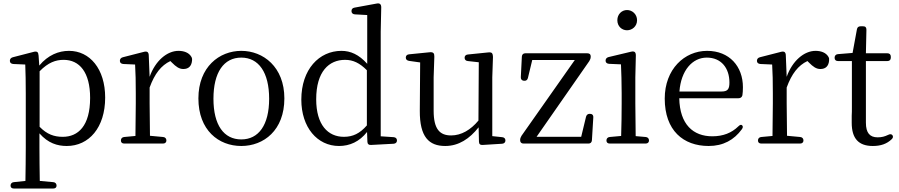

<svg xmlns="http://www.w3.org/2000/svg" viewBox="-20 -826 5197 1110"><path d="M41 247C41 258 48 264 61 264H287C300 264 307 258 307 247C307 236 300 228 288 227L210 220C209 159 208 84 208 28V-55C258 2 312 18 366 18C494 18 588 -88 588 -262C588 -428 499 -532 379 -532C319 -532 258 -508 207 -447L203 -505C202 -516 200 -521 196 -525C192 -528 184 -529 174 -526L54 -495C43 -492 37 -485 37 -474C37 -463 45 -457 57 -456L126 -453C128 -404 129 -351 129 -284V28C129 85 128 159 127 220L60 227C48 228 41 236 41 247ZM209 -93V-414C259 -465 302 -480 348 -480C440 -480 501 -408 501 -260C501 -97 431 -35 343 -35C293 -35 252 -49 209 -93Z M679 -14C679 -2 686 4 699 4H922C935 4 942 -3 942 -14C942 -25 935 -33 923 -34L847 -41C846 -97 845 -175 845 -228V-320C874 -400 912 -448 965 -473L974 -464C998 -440 1016 -427 1040 -427C1071 -427 1087 -445 1090 -474C1091 -484 1091 -490 1086 -498C1072 -522 1043 -532 1012 -532C946 -532 878 -475 845 -382L840 -505C840 -516 837 -521 833 -525C829 -528 821 -529 811 -526L690 -495C679 -492 673 -485 673 -474C673 -463 681 -457 693 -456L761 -453C764 -404 765 -354 765 -287V-228C765 -175 764 -96 763 -40L698 -34C686 -33 679 -25 679 -14Z M1375 18C1505 18 1624 -73 1624 -257C1624 -439 1502 -532 1375 -532C1248 -532 1127 -439 1127 -257C1127 -73 1244 18 1375 18ZM1214 -255C1214 -408 1274 -493 1375 -493C1475 -493 1536 -408 1536 -255C1536 -103 1475 -20 1375 -20C1274 -20 1214 -103 1214 -255Z M1940 18C2002 18 2058 -7 2102 -63L2104 -7C2104 6 2112 13 2125 12L2256 5C2268 4 2275 -3 2275 -14C2275 -25 2268 -32 2256 -33L2181 -38V-643L2184 -783C2184 -793 2182 -799 2177 -803C2172 -807 2165 -807 2155 -805L2030 -782C2018 -780 2012 -773 2012 -762C2012 -751 2019 -744 2031 -743L2103 -739V-457C2055 -511 2006 -532 1954 -532C1825 -532 1722 -425 1722 -250C1722 -90 1814 18 1940 18ZM1808 -252C1808 -413 1882 -480 1975 -480C2021 -480 2059 -462 2101 -420V-101C2060 -54 2020 -35 1968 -35C1876 -35 1808 -104 1808 -252Z M2554 18C2632 18 2695 -24 2747 -90L2749 -7C2749 7 2757 13 2770 12L2883 5C2895 4 2902 -3 2902 -14C2902 -25 2895 -32 2883 -33L2826 -39V-379L2830 -497C2830 -507 2828 -513 2825 -518C2821 -523 2813 -524 2803 -523L2685 -511C2673 -510 2666 -503 2666 -492C2666 -481 2673 -474 2685 -473L2748 -466L2746 -129C2701 -75 2647 -43 2588 -43C2522 -43 2487 -80 2487 -186V-379L2491 -498C2491 -509 2490 -514 2486 -519C2482 -523 2475 -525 2465 -524L2345 -512C2333 -511 2326 -504 2326 -493C2326 -482 2333 -476 2345 -474L2409 -465L2407 -186C2406 -34 2460 18 2554 18Z M2987 -16C2987 -3 2994 4 3007 4H3382C3394 4 3401 -3 3402 -15L3410 -147C3411 -161 3403 -168 3390 -168C3378 -168 3371 -162 3368 -151L3340 -35H3082L3387 -473C3392 -481 3395 -489 3395 -498V-501C3395 -512 3388 -518 3375 -518H3017C3005 -518 2998 -511 2997 -499L2991 -380C2990 -368 2997 -360 3009 -359C3021 -358 3029 -363 3032 -375L3057 -479H3303L2995 -41C2990 -33 2987 -25 2987 -16Z M3486 -14C3486 -2 3493 4 3506 4H3712C3725 4 3732 -3 3732 -14C3732 -25 3725 -33 3713 -34L3655 -39C3654 -95 3653 -175 3653 -228V-379L3656 -505C3656 -515 3654 -521 3650 -525C3646 -528 3639 -530 3628 -527L3498 -496C3487 -493 3481 -486 3481 -475C3481 -464 3489 -458 3501 -457L3570 -454C3572 -405 3574 -352 3574 -287V-228C3574 -175 3573 -95 3571 -40L3505 -34C3493 -33 3486 -25 3486 -14ZM3549 -709C3549 -674 3575 -651 3605 -651C3635 -651 3663 -674 3663 -709C3663 -744 3635 -768 3605 -768C3575 -768 3549 -744 3549 -709Z M4077 18C4161 18 4224 -17 4269 -79C4276 -89 4276 -96 4270 -102C4264 -107 4257 -104 4248 -95C4210 -58 4161 -38 4098 -38C3988 -38 3910 -106 3907 -258H4249C4260 -258 4269 -263 4272 -275C4274 -288 4275 -304 4275 -322C4275 -442 4197 -532 4068 -532C3937 -532 3823 -426 3823 -256C3823 -72 3930 18 4077 18ZM3908 -297C3917 -419 3983 -493 4066 -493C4150 -493 4197 -432 4197 -349C4197 -312 4188 -297 4152 -297Z M4362 -14C4362 -2 4369 4 4382 4H4605C4618 4 4625 -3 4625 -14C4625 -25 4618 -33 4606 -34L4530 -41C4529 -97 4528 -175 4528 -228V-320C4557 -400 4595 -448 4648 -473L4657 -464C4681 -440 4699 -427 4723 -427C4754 -427 4770 -445 4773 -474C4774 -484 4774 -490 4769 -498C4755 -522 4726 -532 4695 -532C4629 -532 4561 -475 4528 -382L4523 -505C4523 -516 4520 -521 4516 -525C4512 -528 4504 -529 4494 -526L4373 -495C4362 -492 4356 -485 4356 -474C4356 -463 4364 -457 4376 -456L4444 -453C4447 -404 4448 -354 4448 -287V-228C4448 -175 4447 -96 4446 -40L4381 -34C4369 -33 4362 -25 4362 -14Z M5026 18C5072 18 5107 6 5136 -22C5144 -30 5144 -38 5139 -45C5134 -51 5125 -52 5114 -46C5095 -37 5078 -32 5054 -32C5009 -32 4986 -57 4986 -117V-473H5110C5123 -473 5130 -480 5130 -493V-498C5130 -511 5123 -518 5110 -518H4986L4989 -654C4989 -668 4983 -674 4970 -674H4955C4943 -674 4936 -668 4934 -656L4909 -520L4824 -513C4812 -512 4805 -504 4805 -492C4805 -480 4812 -473 4825 -473H4905V-204C4905 -186 4905 -171 4904 -157V-116C4904 -25 4944 18 5026 18Z"/></svg>

Font: 寒蝉锦书宋
Style: Regular
Weight: 400
Designer: 寒蝉锦书宋{Warren} 思源宋体{Ryoko NISHIZUKA 西塚涼子 (kana & ideographs); Frank Grießhammer (Latin, Greek & Cyrillic); Wenlong ZHANG 
Foundry: Adobe & ChillType
Version: Version 2.000;Glyphs 3.1.1 (3135)